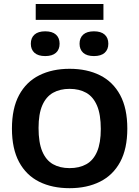

<svg xmlns="http://www.w3.org/2000/svg" viewBox="-20 -954 712 981"><path d="M335.5 7.5Q246.5 7.5 180.2 -25.5Q114 -58.5 77.5 -126.2Q41 -194 41 -297Q41 -400.5 77.5 -468.2Q114 -536 180.5 -569.2Q247 -602.5 335.5 -602.5Q425 -602.5 491.2 -569.2Q557.5 -536 594 -468.2Q630.5 -400.5 630.5 -297Q630.5 -194 594 -126.5Q557.5 -59 491 -25.8Q424.5 7.5 335.5 7.5ZM335.5 -95Q385.5 -95 421.2 -115Q457 -135 476 -179.2Q495 -223.5 495 -295Q495 -369 475.8 -414.2Q456.5 -459.5 420.8 -479.8Q385 -500 335.5 -500Q286.5 -500 251 -480Q215.5 -460 196.2 -416Q177 -372 177 -300Q177 -225.5 196 -180.5Q215 -135.5 250.5 -115.2Q286 -95 335.5 -95ZM460 -667.5Q424 -667.5 405.2 -684.2Q386.5 -701 386.5 -730.5Q386.5 -760.5 405.2 -777.2Q424 -794 460 -794Q496 -794 514.8 -777.2Q533.5 -760.5 533.5 -730.5Q533.5 -701 514.8 -684.2Q496 -667.5 460 -667.5ZM211 -667.5Q175 -667.5 156.2 -684.2Q137.5 -701 137.5 -730.5Q137.5 -760.5 156.2 -777.2Q175 -794 211 -794Q247 -794 265.8 -777.2Q284.5 -760.5 284.5 -730.5Q284.5 -701 265.8 -684.2Q247 -667.5 211 -667.5ZM162.5 -852.5V-933.5H508.5V-852.5Z"/></svg>

Font: Encode Sans SC Condensed Thin SemiBold
Style: Regular
Weight: 600
Version: Version 3.002